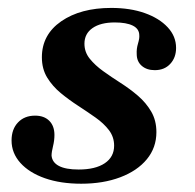

<svg xmlns="http://www.w3.org/2000/svg" viewBox="-20 -448 487 480"><path d="M183.1 11.3Q131.5 11.3 92.3 -2.4Q53.2 -16.1 31 -40.7Q8.9 -65.3 8.9 -96.8Q8.9 -125 25 -141.9Q41.1 -158.9 67.7 -158.9Q90.3 -158.9 103.2 -146Q116.1 -133.1 116.1 -110.5Q116.1 -96.8 112.5 -82.3Q108.9 -67.7 108.9 -58.9Q110.5 -41.9 127.4 -33.1Q144.4 -24.2 176.6 -24.2Q218.5 -24.2 241.9 -39.9Q265.3 -55.6 265.3 -83.9Q265.3 -105.6 252.4 -122.6Q239.5 -139.5 219 -154Q198.4 -168.5 175.4 -183.5Q152.4 -198.4 131.9 -215.3Q111.3 -232.3 98 -254Q84.7 -275.8 84.7 -304.8Q84.7 -361.3 133.1 -394.8Q181.5 -428.2 258.1 -428.2Q305.6 -428.2 341.9 -415.3Q378.2 -402.4 399.2 -379.8Q420.2 -357.3 420.2 -328.2Q420.2 -304 405.6 -288.3Q391.1 -272.6 366.9 -272.6Q346.8 -272.6 334.3 -283.5Q321.8 -294.4 321.8 -312.9Q321 -325.8 325 -339.1Q329 -352.4 328.2 -359.7Q328.2 -375.8 312.1 -383.9Q296 -391.9 266.9 -391.9Q231.5 -391.9 211.3 -377.8Q191.1 -363.7 191.1 -338.7Q191.1 -317.7 204.4 -301.2Q217.7 -284.7 237.9 -270.2Q258.1 -255.6 281.5 -240.7Q304.8 -225.8 325 -208.5Q345.2 -191.1 358.1 -169Q371 -146.8 371 -117.7Q371 -79 347.2 -50Q323.4 -21 280.6 -4.8Q237.9 11.3 183.1 11.3Z"/></svg>

Font: Playfair 9pt
Style: Bold Italic
Weight: 700
Italic angle: -15.6°
Designer: Claus Eggers Sørensen
Foundry: Claus Eggers Sørensen
Version: Version 2.203